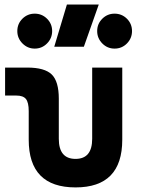

<svg xmlns="http://www.w3.org/2000/svg" viewBox="-20 -815 626 845"><path d="M312.5 9.8Q106.4 9.8 106.4 -200.2V-326.2Q106.4 -363.8 94.2 -379.2Q82 -394.5 51.8 -394.5H2.4V-517.6H100.1Q176.8 -517.6 207.8 -487.1Q238.8 -456.5 238.8 -380.9V-204.1Q238.8 -115.7 312.4 -115.7Q385.7 -115.7 385.7 -204.1V-517.6H518.1V-200.2Q518.1 9.8 312.5 9.8ZM218.8 -609.4 274.4 -794.9H414.6L349.1 -609.4ZM132.8 -601.1Q101.6 -601.1 78.9 -623.8Q56.2 -646.6 56.2 -678.2Q56.2 -710.4 78.7 -732.7Q101.3 -754.9 132.8 -754.9Q164.6 -754.9 187 -732.6Q209.5 -710.3 209.5 -678.2Q209.5 -646.6 187 -623.8Q164.6 -601.1 132.8 -601.1ZM484.2 -601.1Q452.6 -601.1 430.2 -623.8Q407.7 -646.6 407.7 -678.2Q407.7 -710.4 430.3 -732.7Q452.8 -754.9 484.2 -754.9Q516.1 -754.9 538.6 -732.6Q561 -710.3 561 -678.2Q561 -646.6 538.7 -623.8Q516.3 -601.1 484.2 -601.1Z"/></svg>

Font: Cascadia Code PL
Style: Regular
Weight: 400
Monospace: yes
Designer: Aaron Bell
Foundry: Saja Typeworks
Version: Version 2102.003